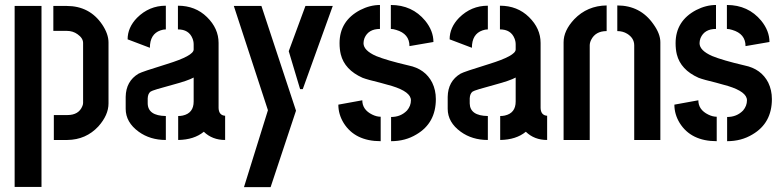

<svg xmlns="http://www.w3.org/2000/svg" viewBox="-20 -565 3155 775"><path d="M197.3 0V-100.6H252Q297.9 -100.6 312.5 -136.7Q315.4 -143.6 315.4 -149.4V-391.6Q315.4 -411.1 293 -426.8Q274.4 -440.4 249 -440.4H195.3V-541H249Q341.8 -541 392.6 -465.8Q418 -427.7 418 -393.6V-147.5Q418 -100.6 377 -54.7Q327.1 -1 252 0ZM39.1 189.5V-541H147.5V189.5Z M487.3 -126Q487.3 -71.3 540 -33.2Q585.9 0 649.4 0V-96.7Q577.1 -97.7 576.2 -147.5V-168Q577.1 -187.5 587.9 -195.3Q595.7 -201.2 679.7 -223.6Q738.3 -239.3 761.7 -252V-155.3Q761.7 -108.4 717.8 -98.6Q709 -96.7 699.2 -96.7V0Q763.7 -1 802.7 -33.2Q836.9 0 888.7 0V-97.7Q863.3 -99.6 862.3 -128.9V-391.6Q862.3 -450.2 815.4 -496.1Q768.6 -542 698.2 -542V-446.3Q742.2 -446.3 756.8 -410.2Q761.7 -398.4 761.7 -385.7V-365.2Q761.7 -339.8 654.3 -306.6Q552.7 -275.4 539.1 -267.6Q488.3 -237.3 487.3 -173.8ZM495.1 -406.2 585 -372.1Q585 -427.7 627.9 -442.4Q638.7 -446.3 649.4 -446.3V-542Q582 -542 533.2 -493.2Q495.1 -454.1 495.1 -406.2Z M923.8 -541H1035.2L1174.8 -118.2L1072.3 190.4H964.8L1061.5 -120.1ZM1145.5 -358.4 1212.9 -541H1323.2L1202.1 -205.1H1191.4Z M1345.7 -142.6 1442.4 -160.2Q1442.4 -122.1 1482.4 -102.5Q1500 -93.8 1516.6 -93.8V4.9Q1413.1 4.9 1367.2 -68.4Q1345.7 -103.5 1345.7 -142.6ZM1350.6 -390.6Q1350.6 -480.5 1433.6 -524.4Q1473.6 -544.9 1513.7 -544.9V-448.2Q1466.8 -448.2 1451.2 -411.1Q1447.3 -400.4 1447.3 -390.6Q1447.3 -361.3 1498 -338.9Q1541 -321.3 1628.9 -300.8Q1696.3 -287.1 1724.6 -231.4Q1739.3 -201.2 1739.3 -165Q1739.3 -68.4 1661.1 -22.5Q1616.2 4.9 1558.6 4.9V-92.8Q1597.7 -92.8 1623 -119.1Q1638.7 -137.7 1638.7 -160.2Q1638.7 -194.3 1562.5 -217.8Q1546.9 -222.7 1513.7 -231.4Q1463.9 -243.2 1443.4 -251Q1371.1 -283.2 1355.5 -345.7Q1350.6 -366.2 1350.6 -390.6ZM1557.6 -448.2V-544.9Q1643.6 -544.9 1696.3 -481.4Q1729.5 -440.4 1729.5 -395.5L1632.8 -378.9Q1632.8 -428.7 1579.1 -444.3Q1567.4 -448.2 1557.6 -448.2Z M1787.1 -126Q1787.1 -71.3 1839.8 -33.2Q1885.7 0 1949.2 0V-96.7Q1877 -97.7 1876 -147.5V-168Q1877 -187.5 1887.7 -195.3Q1895.5 -201.2 1979.5 -223.6Q2038.1 -239.3 2061.5 -252V-155.3Q2061.5 -108.4 2017.6 -98.6Q2008.8 -96.7 1999 -96.7V0Q2063.5 -1 2102.5 -33.2Q2136.7 0 2188.5 0V-97.7Q2163.1 -99.6 2162.1 -128.9V-391.6Q2162.1 -450.2 2115.2 -496.1Q2068.4 -542 1998 -542V-446.3Q2042 -446.3 2056.6 -410.2Q2061.5 -398.4 2061.5 -385.7V-365.2Q2061.5 -339.8 1954.1 -306.6Q1852.5 -275.4 1838.9 -267.6Q1788.1 -237.3 1787.1 -173.8ZM1794.9 -406.2 1884.8 -372.1Q1884.8 -427.7 1927.7 -442.4Q1938.5 -446.3 1949.2 -446.3V-542Q1881.8 -542 1833 -493.2Q1794.9 -454.1 1794.9 -406.2Z M2254.9 0V-394.5Q2254.9 -441.4 2297.9 -487.3Q2350.6 -542 2428.7 -543V-439.5Q2383.8 -439.5 2366.2 -404.3Q2360.4 -392.6 2360.4 -381.8V0ZM2471.7 -439.5V-543Q2564.5 -543 2617.2 -467.8Q2645.5 -428.7 2645.5 -394.5V0H2540V-381.8Q2540 -411.1 2511.7 -428.7Q2494.1 -439.5 2471.7 -439.5Z M2702.1 -142.6 2798.8 -160.2Q2798.8 -122.1 2838.9 -102.5Q2856.4 -93.8 2873 -93.8V4.9Q2769.5 4.9 2723.6 -68.4Q2702.1 -103.5 2702.1 -142.6ZM2707 -390.6Q2707 -480.5 2790 -524.4Q2830.1 -544.9 2870.1 -544.9V-448.2Q2823.2 -448.2 2807.6 -411.1Q2803.7 -400.4 2803.7 -390.6Q2803.7 -361.3 2854.5 -338.9Q2897.5 -321.3 2985.4 -300.8Q3052.7 -287.1 3081.1 -231.4Q3095.7 -201.2 3095.7 -165Q3095.7 -68.4 3017.6 -22.5Q2972.7 4.9 2915 4.9V-92.8Q2954.1 -92.8 2979.5 -119.1Q2995.1 -137.7 2995.1 -160.2Q2995.1 -194.3 2918.9 -217.8Q2903.3 -222.7 2870.1 -231.4Q2820.3 -243.2 2799.8 -251Q2727.5 -283.2 2711.9 -345.7Q2707 -366.2 2707 -390.6ZM2914.1 -448.2V-544.9Q3000 -544.9 3052.7 -481.4Q3085.9 -440.4 3085.9 -395.5L2989.3 -378.9Q2989.3 -428.7 2935.5 -444.3Q2923.8 -448.2 2914.1 -448.2Z"/></svg>

Font: Post No Bills Colombo
Style: Bold
Weight: 700
Designer: Kosala Senevirathne, Siva Puranthara, Lasantha Premarathna, Tharique Azeez
Foundry: Mooniak
Version: Version 1.220 ; ttfautohint (v1.6)